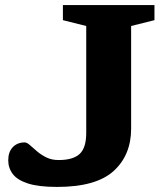

<svg xmlns="http://www.w3.org/2000/svg" viewBox="-20 -727 662 757"><path d="M497 -220Q497 -115.5 428 -52.8Q359 10 205 10Q132.5 10 90.5 -3.5Q48.5 -17 30.5 -40.8Q12.5 -64.5 12.5 -95Q12.5 -128 30.5 -146.8Q48.5 -165.5 77 -165.5Q86 -165.5 97.8 -155Q109.5 -144.5 125.5 -130.8Q141.5 -117 162.5 -106.5Q183.5 -96 211 -96Q268 -96 294 -120Q320 -144 320 -203V-624.5L228 -647.5V-707H589V-647.5L497 -624.5Z"/></svg>

Font: Newsreader Caption SemiBold
Style: Regular
Weight: 600
Designer: Hugues Gentile
Foundry: Production Type
Version: Version 1.001